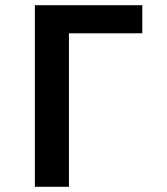

<svg xmlns="http://www.w3.org/2000/svg" viewBox="-20 -718 640 738"><path d="M114 0H245V-590H527V-698H114Z"/></svg>

Font: IBM Mono SemiBold
Style: Regular
Weight: 600
Monospace: yes
Designer: Mike Abbink, Paul van der Laan, Pieter van Rosmalen
Foundry: Bold Monday
Version: Version 2.3